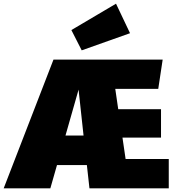

<svg xmlns="http://www.w3.org/2000/svg" viewBox="-54 -1021 948 1041"><path d="M651 -841 575 -1001 333 -858 389 -748ZM627 -159 610 -275H819V-429H587L571 -539H804L828 -698H236L-34 0H219L255 -126H417L431 0H861V-159ZM301 -286 372 -535 399 -286Z"/></svg>

Font: Fira Sans Ultra
Style: Regular
Weight: 950
Designer: Carrois Corporate & Edenspiekermann AG
Foundry: Carrois Corporate GbR & Edenspiekermann AG
Version: Version 4.203;PS 004.203;hotconv 1.0.88;makeotf.lib2.5.64775